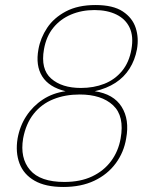

<svg xmlns="http://www.w3.org/2000/svg" viewBox="-20 -732 600 764"><path d="M232 12Q161 12 117.5 -13Q74 -38 57.5 -82Q41 -126 50 -181Q59 -231 85 -270.5Q111 -310 150.5 -336Q190 -362 241 -369Q175 -385 148 -428Q121 -471 133 -536Q141 -581 167.5 -621Q194 -661 242 -686.5Q290 -712 360 -712Q430 -712 468.5 -686.5Q507 -661 520 -621Q533 -581 525 -536Q517 -493 495.5 -459Q474 -425 439.5 -402.5Q405 -380 357 -369Q432 -358 464 -307Q496 -256 482 -181Q473 -126 440.5 -82Q408 -38 355.5 -13Q303 12 232 12ZM236 -8Q300 -8 346.5 -30Q393 -52 422 -91Q451 -130 460 -181Q476 -270 430 -313Q384 -356 297 -356Q239 -356 192 -337Q145 -318 114 -279Q83 -240 72 -181Q59 -103 99.5 -55.5Q140 -8 236 -8ZM302 -382Q353 -382 395 -398.5Q437 -415 465.5 -449.5Q494 -484 503 -536Q512 -587 496 -621.5Q480 -656 443.5 -674Q407 -692 356 -692Q305 -692 262.5 -674Q220 -656 192 -621.5Q164 -587 155 -536Q141 -457 183.5 -419.5Q226 -382 302 -382Z"/></svg>

Font: DM Sans 9pt Thin
Style: Italic
Weight: 250
Italic angle: -10°
Version: Version 4.004;gftools[0.9.30]